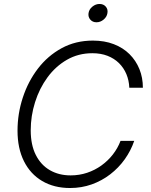

<svg xmlns="http://www.w3.org/2000/svg" viewBox="-20 -943 763 973"><path d="M335 9.8Q253.9 9.8 193.8 -25.6Q133.8 -61 101.3 -126.2Q68.8 -191.4 68.8 -280.8Q68.8 -366.7 95.5 -448.2Q122.1 -529.8 171.9 -595Q221.7 -660.2 292.2 -698.7Q362.8 -737.3 450.7 -737.3Q509.8 -737.3 556.6 -719.2Q603.5 -701.2 636.2 -668.7Q668.9 -636.2 686.5 -592.8Q704.1 -549.3 704.1 -498.5H635.3Q633.8 -535.6 620.4 -567.6Q606.9 -599.6 582.8 -623.3Q558.6 -647 524.7 -660.2Q490.7 -673.3 448.2 -673.3Q377 -673.3 319.3 -640.1Q261.7 -606.9 220.7 -551Q179.7 -495.1 157.7 -425.3Q135.7 -355.5 135.7 -282.7Q135.7 -208.5 161.6 -157.5Q187.5 -106.4 233.2 -80.3Q278.8 -54.2 337.9 -54.2Q381.8 -54.2 421.4 -67.4Q460.9 -80.6 494.1 -104.5Q527.3 -128.4 552 -160.2Q576.7 -191.9 590.8 -229H660.2Q643.1 -179.2 612.1 -135.7Q581.1 -92.3 538.6 -59.6Q496.1 -26.9 444.6 -8.5Q393.1 9.8 335 9.8ZM468.8 -830.1Q449.2 -830.1 437.5 -843.8Q425.8 -857.4 428.7 -876.5Q431.6 -896 448.2 -909.4Q464.8 -922.9 484.4 -922.9Q504.4 -922.9 516.1 -909.4Q527.8 -896 524.4 -876.5Q521.5 -857.4 505.1 -843.8Q488.8 -830.1 468.8 -830.1Z"/></svg>

Font: Inter 17pt Light
Style: Italic
Weight: 300
Italic angle: -9.3988°
Version: Version 4.001;git-66647c0bb